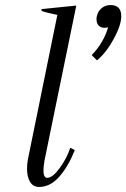

<svg xmlns="http://www.w3.org/2000/svg" viewBox="-20 -730 500 760"><path d="M343 -512Q365 -534 382 -562.5Q399 -591 408 -622Q402 -620 394 -620Q379 -620 370.5 -629Q362 -638 362 -653Q362 -660 363 -664Q367 -685 382 -697.5Q397 -710 417 -710Q460 -710 460 -666Q460 -631 430.5 -576.5Q401 -522 364 -491ZM87 -62Q87 -79 90 -97L207 -671Q162 -680 144 -687L145 -694L282 -708L156 -94Q152 -68 152 -56Q152 -26 167 -26Q188 -26 216.5 -65Q245 -104 258 -145L276 -136Q251 -72 215 -31Q179 10 135 10Q111 10 99 -10Q87 -30 87 -62Z"/></svg>

Font: Trirong Light
Style: Italic
Weight: 300
Italic angle: -12°
Designer: Katatrad Team
Foundry: CadsonDemak
Version: Version 1.001